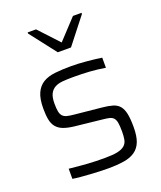

<svg xmlns="http://www.w3.org/2000/svg" viewBox="-139 -831 777 928"><g transform="rotate(-20 249.5 -367.5)"><path d="M60 0ZM255 8Q234 8 210.5 7Q187 6 163 4.5Q139 3 116.5 1Q94 -1 76 -4V-56Q104 -53 127 -51Q150 -49 171 -47.5Q192 -46 213.5 -45.5Q235 -45 259 -45Q300 -45 323.5 -50Q347 -55 360 -66Q373 -77 376.5 -94.5Q380 -112 380 -137Q380 -166 377 -182.5Q374 -199 366 -207.5Q358 -216 344.5 -219Q331 -222 310 -224L171 -239Q137 -243 115.5 -251.5Q94 -260 81.5 -275.5Q69 -291 64.5 -314.5Q60 -338 60 -371Q60 -421 73.5 -450.5Q87 -480 112 -495Q137 -510 173.5 -514Q210 -518 256 -518Q293 -518 336.5 -514Q380 -510 412 -505V-453Q370 -460 331.5 -462.5Q293 -465 248 -465Q218 -465 194 -463Q170 -461 153.5 -452Q137 -443 128 -425Q119 -407 119 -375Q119 -350 122 -334.5Q125 -319 133 -310.5Q141 -302 154.5 -298.5Q168 -295 189 -293L329 -279Q361 -276 382.5 -269.5Q404 -263 416.5 -248Q429 -233 434.5 -207Q440 -181 440 -138Q440 -92 429 -63.5Q418 -35 395 -19Q372 -3 337 2.5Q302 8 255 8ZM219 -603 115 -737V-743H158L253 -641L348 -743H392V-737L287 -603Z"/></g></svg>

Font: Azeri Sans Light
Style: Regular
Weight: 300
Designer: Hector Gatti & Omnibus-Type (original fonts) / Cristiano Sobral (main changes and remastering)
Version: Version 1.000; ttfautohint (v1.6)